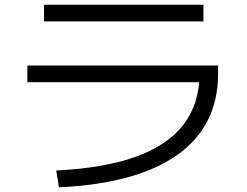

<svg xmlns="http://www.w3.org/2000/svg" viewBox="-20 -752 1040 807"><path d="M216.3 -35.4Q419.3 -45.4 552.8 -93.9Q686.3 -142.4 752.4 -229.8Q818.6 -317.3 818.6 -443.3L855.3 -406.6H95V-476.7H896.7V-443.3Q896.7 -223.6 727 -102.1Q557.3 19.4 227.7 35.4ZM165 -662V-732H835V-662Z"/></svg>

Font: M PLUS 1 Thin
Style: Regular
Weight: 100
Designer: Coji Morishita
Foundry: UNDERFOREST DESIGN
Version: Version 1.001